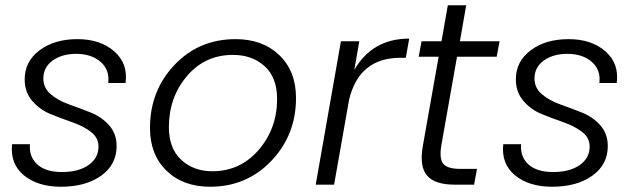

<svg xmlns="http://www.w3.org/2000/svg" viewBox="-20 -703 2420 731"><path d="M424 -147Q424 -76 365 -34Q306 8 212 8Q124 8 71 -35.5Q18 -79 26 -154H94Q90 -106 122 -77Q154 -48 216 -48Q279 -48 317 -74.5Q355 -101 355 -145Q355 -179 326 -201Q297 -223 255.5 -237.5Q214 -252 173 -268.5Q132 -285 103 -318.5Q74 -352 74 -401Q74 -469 130.5 -511.5Q187 -554 275 -554Q362 -554 415 -507.5Q468 -461 458 -387H392Q398 -437 363 -467.5Q328 -498 270 -498Q216 -498 180.5 -472.5Q145 -447 145 -404Q145 -368 173.5 -344Q202 -320 243 -305.5Q284 -291 325.5 -274.5Q367 -258 395.5 -226Q424 -194 424 -147Z M1107 -330Q1107 -189 1013 -90.5Q919 8 780 8Q677 8 614 -53Q551 -114 551 -216Q551 -357 644 -455.5Q737 -554 877 -554Q980 -554 1043.5 -493Q1107 -432 1107 -330ZM623 -219Q623 -138 670 -94.5Q717 -51 788 -51Q895 -51 965 -132.5Q1035 -214 1035 -326Q1035 -408 987.5 -451Q940 -494 867 -494Q760 -494 691.5 -413Q623 -332 623 -219Z M1252 0H1182L1278 -546H1348L1329 -437Q1398 -556 1538 -556L1525 -483H1505Q1347 -483 1309 -323Z M1590 -148 1650 -487H1574L1585 -546H1661L1685 -683H1755L1731 -546H1882L1871 -487H1720L1660 -148Q1652 -98 1668 -79Q1684 -60 1732 -60H1796L1785 0H1710Q1636 0 1606 -34.5Q1576 -69 1590 -148Z M2294 -147Q2294 -76 2235 -34Q2176 8 2082 8Q1994 8 1941 -35.5Q1888 -79 1896 -154H1964Q1960 -106 1992 -77Q2024 -48 2086 -48Q2149 -48 2187 -74.5Q2225 -101 2225 -145Q2225 -179 2196 -201Q2167 -223 2125.5 -237.5Q2084 -252 2043 -268.5Q2002 -285 1973 -318.5Q1944 -352 1944 -401Q1944 -469 2000.5 -511.5Q2057 -554 2145 -554Q2232 -554 2285 -507.5Q2338 -461 2328 -387H2262Q2268 -437 2233 -467.5Q2198 -498 2140 -498Q2086 -498 2050.5 -472.5Q2015 -447 2015 -404Q2015 -368 2043.5 -344Q2072 -320 2113 -305.5Q2154 -291 2195.5 -274.5Q2237 -258 2265.5 -226Q2294 -194 2294 -147Z"/></svg>

Font: Poppins Light
Style: Italic
Weight: 300
Italic angle: -10°
Designer: Ninad Kale (Devanagari), Jonny Pinhorn (Latin)
Foundry: Indian Type Foundry
Version: Version 3.200;PS 1.000;hotconv 16.6.54;makeotf.lib2.5.65590